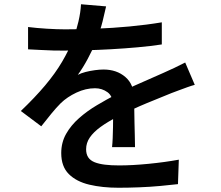

<svg xmlns="http://www.w3.org/2000/svg" viewBox="-20 -829 1040 903"><path d="M479 -799Q473 -771 462.5 -728.5Q452 -686 431 -633Q415 -594 392.5 -552Q370 -510 346 -477Q361 -485 382.5 -490.5Q404 -496 426.5 -499Q449 -502 467 -502Q529 -502 570 -466.5Q611 -431 611 -364Q611 -344 611.5 -315Q612 -286 612.5 -254Q613 -222 614 -191.5Q615 -161 615 -137H507Q509 -155 510 -179.5Q511 -204 511.5 -231.5Q512 -259 512 -284Q512 -309 512 -329Q512 -376 486 -395Q460 -414 427 -414Q383 -414 339.5 -393.5Q296 -373 266 -344Q244 -322 222 -295Q200 -268 174 -235L78 -307Q144 -370 192 -427Q240 -484 272 -538.5Q304 -593 324 -644Q339 -685 349 -728Q359 -771 361 -809ZM112 -702Q151 -697 200 -694Q249 -691 286 -691Q352 -691 430.5 -694Q509 -697 589 -704.5Q669 -712 741 -724V-620Q688 -612 627 -606.5Q566 -601 503.5 -597.5Q441 -594 383.5 -592.5Q326 -591 280 -591Q259 -591 230.5 -591.5Q202 -592 171 -594Q140 -596 112 -597ZM896 -430Q881 -426 861.5 -419Q842 -412 822 -404.5Q802 -397 786 -391Q736 -371 669.5 -343.5Q603 -316 533 -280Q486 -256 453 -232Q420 -208 402.5 -182.5Q385 -157 385 -127Q385 -104 395 -89Q405 -74 425 -66Q445 -58 474 -54.5Q503 -51 540 -51Q602 -51 678.5 -58.5Q755 -66 821 -78L817 37Q783 41 734.5 45.5Q686 50 634.5 52Q583 54 537 54Q461 54 400 39.5Q339 25 303.5 -10.5Q268 -46 268 -109Q268 -159 291 -199.5Q314 -240 352 -273.5Q390 -307 435.5 -334Q481 -361 525 -384Q572 -408 611 -425.5Q650 -443 683.5 -457.5Q717 -472 748 -486Q775 -498 800.5 -510Q826 -522 851 -535Z"/></svg>

Font: Noto Sans JP Thin SemiBold
Style: Regular
Weight: 600
Version: Version 2.004-H2;hotconv 1.0.118;makeotfexe 2.5.65603